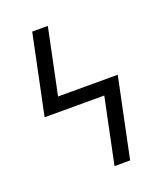

<svg xmlns="http://www.w3.org/2000/svg" viewBox="-136 -824 772 913"><g transform="rotate(-20 250.0 -367.5)"><path d="M285 0 354 -332H52L136 -735H215L146 -403H448L364 0Z"/></g></svg>

Font: HulyMono
Style: Regular
Weight: 400
Monospace: yes
Designer: Belleve Invis
Foundry: Belleve Invis
Version: Version 33.2.5; ttfautohint (v1.8.4)